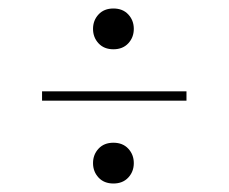

<svg xmlns="http://www.w3.org/2000/svg" viewBox="-20 -570 538 452"><path d="M79 -355H419V-333H79ZM199 -502Q199 -522 212 -536Q225 -550 247 -550Q269 -550 282 -536Q295 -522 295 -502Q295 -482 282 -468Q269 -454 247 -454Q225 -454 212 -468Q199 -482 199 -502ZM199 -186Q199 -206 212 -220Q225 -234 247 -234Q269 -234 282 -220Q295 -206 295 -186Q295 -166 282 -152Q269 -138 247 -138Q225 -138 212 -152Q199 -166 199 -186Z"/></svg>

Font: Libre Caslon Display
Style: Regular
Weight: 400
Designer: Pablo Impallari, Rodrigo Fuenzalida
Foundry: Pablo Impallari, Rodrigo Fuenzalida
Version: Version 1.002; ttfautohint (v1.5)